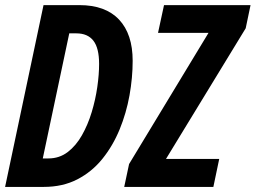

<svg xmlns="http://www.w3.org/2000/svg" viewBox="-22 -734 1004 754"><path d="M-2 0 148.9 -713.9H290Q392.1 -713.9 445.6 -657Q499 -600.1 499 -495.1Q499 -429.2 486.6 -359.6Q474.1 -290 447.8 -225.8Q421.4 -161.6 380.4 -110.6Q339.4 -59.6 282 -29.8Q224.6 0 149.9 0ZM146 -111.8H168Q210.9 -111.8 243.7 -136.7Q276.4 -161.6 299.8 -202.9Q323.2 -244.1 338.1 -293.5Q353 -342.8 360.1 -392.3Q367.2 -441.9 367.2 -482.9Q367.2 -545.4 344.7 -574.2Q322.3 -603 277.8 -603H250ZM465.8 0 484.9 -89.8 796.9 -605H598.6L622.1 -713.9H961.9L942.9 -623L629.9 -109.9H838.9L815.9 0Z"/></svg>

Font: Open Sans Condensed
Style: Bold Italic
Weight: 700
Width: 3
Italic angle: -12°
Designer: Monotype Design Team
Foundry: Monotype Imaging Inc.
Version: Version 3.003; ttfautohint (v1.8.4)